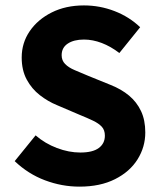

<svg xmlns="http://www.w3.org/2000/svg" viewBox="-20 -684 596 716"><path d="M276.2 12Q210.7 12 147.9 -11.6Q85.2 -35.1 34.8 -83.1L112.8 -179.2Q148 -148.7 192.4 -132Q236.8 -115.2 279.5 -115.2Q325.8 -115.2 348.4 -132.1Q371.1 -148.9 371.1 -178.1Q371.1 -199.1 359.5 -211.5Q347.9 -224 326.9 -234Q306 -244 277.2 -255.7L192.5 -291.9Q158.7 -305.7 128.5 -329.2Q98.3 -352.7 79.6 -387.4Q60.9 -422.2 60.9 -469.5Q60.9 -523.9 90.8 -567.7Q120.6 -611.4 172.9 -637.6Q225.2 -663.8 293.1 -663.8Q352.2 -663.8 406.9 -642.7Q461.6 -621.7 502.7 -582.5L425.1 -486.3Q392.9 -510.9 359.4 -523.7Q325.9 -536.5 293.1 -536.5Q255.4 -536.5 232.7 -521.4Q209.9 -506.3 209.9 -478.1Q209.9 -458.5 222.8 -445.4Q235.6 -432.2 258.5 -422.5Q281.5 -412.8 309.5 -401L392.5 -367.3Q432.8 -351.3 461.4 -327.4Q490 -303.5 505.9 -269.8Q521.8 -236.1 521.8 -190Q521.8 -135.9 493 -89.8Q464.2 -43.7 409 -15.9Q353.9 12 276.2 12Z"/></svg>

Font: Source Sans Variable
Style: Regular
Weight: 200
Designer: Paul D. Hunt
Foundry: Adobe Systems Incorporated
Version: Version 3.006;hotconv 1.0.111;makeotfexe 2.5.65597